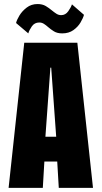

<svg xmlns="http://www.w3.org/2000/svg" viewBox="-20 -906 490 926"><path d="M428.5 0H263.5L256 -127H194L186.5 0H21.5L97 -700H353ZM223 -579.5 199 -246.5H251L227 -579.5ZM280 -745Q256 -745 240.2 -754.8Q224.5 -764.5 212 -775.5Q202 -784.5 191.8 -791Q181.5 -797.5 169.5 -797.5Q146.5 -797.5 133.5 -778.8Q120.5 -760 116.5 -745L57.5 -795Q60.5 -809 73.5 -830.8Q86.5 -852.5 108.8 -869.5Q131 -886.5 161 -886.5Q184.5 -886.5 200.8 -876.8Q217 -867 230 -856Q241.5 -846.5 252 -839.8Q262.5 -833 275 -833Q296 -833 309.2 -851.8Q322.5 -870.5 327 -885L385 -834.5Q381 -819 368.5 -797.8Q356 -776.5 334 -760.8Q312 -745 280 -745Z"/></svg>

Font: Trispace Condensed
Style: Bold
Weight: 700
Width: 3
Designer: Tyler Finck
Foundry: Etcetera Type Company
Version: Version 1.210; ttfautohint (v1.8.3)